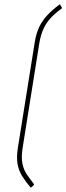

<svg xmlns="http://www.w3.org/2000/svg" viewBox="-20 -718 304 880"><path d="M120 141Q97 114 81.5 89Q66 64 60.5 33.5Q55 3 62 -41L139 -523Q146 -567 160.5 -596Q175 -625 197.5 -649Q220 -673 251 -696Q255 -700 256 -696L263 -684Q265 -681 263 -679Q237 -661 216 -639.5Q195 -618 181 -589.5Q167 -561 160 -519L83 -36Q77 5 83 33Q89 61 103 81.5Q117 102 135 125Q137 128 135 130L123 141Q122 142 121.5 142Q121 142 120 141Z"/></svg>

Font: Sofia Sans Semi Condensed Thin
Style: Italic
Weight: 250
Italic angle: -9°
Version: Version 4.100